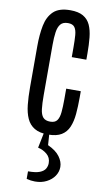

<svg xmlns="http://www.w3.org/2000/svg" viewBox="-110 -792 633 1140"><g transform="rotate(10 206.5 -222.0)"><path d="M215.3 8.8Q163.6 8.8 132.8 -9.8Q102.1 -28.3 86.7 -62.5Q71.3 -96.7 66.4 -143.8Q61.5 -190.9 61.5 -248V-496.6Q61.5 -566.9 72.5 -622.1Q83.5 -677.2 116.9 -709.2Q150.4 -741.2 218.3 -741.2Q267.1 -741.2 296.1 -724.4Q325.2 -707.5 339.4 -676.3Q353.5 -645 357.9 -601.8Q362.3 -558.6 362.3 -506.3V-468.3H274.4V-523.9Q274.4 -569.8 272 -600.8Q269.5 -631.8 257.8 -647.7Q246.1 -663.6 217.8 -663.6Q187.5 -663.6 173.1 -646.2Q158.7 -628.9 154.1 -596.7Q149.4 -564.5 149.4 -520.5V-216.8Q149.4 -166.5 153.3 -133.5Q157.2 -100.6 171.1 -84.7Q185.1 -68.8 214.4 -68.8Q243.2 -68.8 255.6 -85.9Q268.1 -103 271.2 -135.7Q274.4 -168.5 274.4 -214.4V-278.3H362.3V-242.2Q362.3 -186.5 358.2 -140.6Q354 -94.7 339.8 -61.3Q325.7 -27.8 295.9 -9.5Q266.1 8.8 215.3 8.8ZM187 296.9Q162.6 296.9 136.2 290V244.6Q182.6 244.6 206.8 234.9Q231 225.1 240 209.2Q249 193.4 249 175.3Q249 142.1 225.1 122.1Q201.2 102.1 170.9 95.7L190.4 0H221.7L226.6 70.8Q275.9 93.3 298.3 124Q320.8 154.8 320.8 186Q320.8 215.3 304 240.5Q287.1 265.6 256.8 281.2Q226.6 296.9 187 296.9Z"/></g></svg>

Font: AntonioLight
Style: Regular
Weight: 300
Designer: Vernon Adams
Foundry: Vernon Adams
Version: Version 1.002